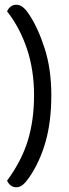

<svg xmlns="http://www.w3.org/2000/svg" viewBox="-20 -727 292 812"><path d="M49 65Q64 65 77 54Q90 43 103 24Q148 -41 172.5 -126.5Q197 -212 197 -324Q197 -436 168.5 -523.5Q140 -611 103 -666Q90 -686 77 -696.5Q64 -707 49 -707Q35 -707 25 -699Q15 -691 10 -679Q64 -610 94 -520.5Q124 -431 124 -324Q124 -218 97.5 -132Q71 -46 10 37Q15 49 25 57Q35 65 49 65Z"/></svg>

Font: Baloo Bhaina 2
Style: Regular
Weight: 400
Designer: Yesha Goshar, Manish Minz, Shuchita Grover and Ek Type
Foundry: Ek Type
Version: Version 1.700